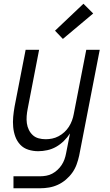

<svg xmlns="http://www.w3.org/2000/svg" viewBox="-20 -796 590 1026"><path d="M195 210H52V146H194Q210 146 227 143Q244 140 259 132Q274 124 287 112Q300 100 309.5 85.5Q319 71 324.5 55.5Q330 40 333 24L354 -83Q340 -61 321 -42.5Q302 -24 280 -11.5Q258 1 233 6.5Q208 12 184 12Q157 12 131.5 4Q106 -4 88.5 -22.5Q71 -41 62 -65.5Q53 -90 50.5 -117Q48 -144 50.5 -171.5Q53 -199 58 -227L117 -530H189L128 -215Q124 -195 122.5 -175.5Q121 -156 123.5 -137.5Q126 -119 134 -102.5Q142 -86 155 -74Q168 -62 186 -57Q204 -52 224 -52Q241 -52 258.5 -55.5Q276 -59 293 -68Q310 -77 324 -90Q338 -103 348 -118.5Q358 -134 364.5 -151.5Q371 -169 374 -186L441 -530H513L403 36Q398 59 389.5 82.5Q381 106 366.5 126.5Q352 147 332 164Q312 181 289 191.5Q266 202 242 206Q218 210 195 210ZM316 -588 274 -632 426 -776 478 -724Z"/></svg>

Font: Lode
Style: Italic
Weight: 400
Italic angle: -11°
Monospace: yes
Designer: Belleve Invis
Foundry: Belleve Invis
Version: Version 29.2.0; ttfautohint (v1.8.3)